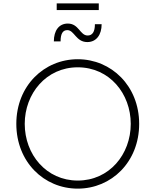

<svg xmlns="http://www.w3.org/2000/svg" viewBox="-20 -1109 924 1141"><path d="M442 12C643 12 807 -147 807 -373C807 -598 642 -757 442 -757C242 -757 77 -599 77 -373C77 -147 241 12 442 12ZM127 -373C127 -552 254 -709 442 -709C631 -709 757 -552 757 -373C757 -191 629 -36 442 -36C255 -36 127 -191 127 -373ZM300 -863H340C340 -910 354 -930 380 -930C422 -930 431 -859 499 -859C553 -859 584 -903 584 -965H544C544 -920 529 -898 501 -898C455 -898 449 -969 383 -969C330 -969 300 -927 300 -863ZM317 -1049H567V-1089H317Z"/></svg>

Font: Mluvka ExtraLight
Style: Regular
Weight: 200
Designer: Modified by Jiří Krblich, Original typeface by Gumpita Rahayu
Foundry: Gumpita Rahayu & Jiří Krblich
Version: Version 2.000;Glyphs 3.1.1 (3134)